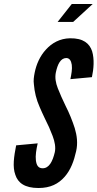

<svg xmlns="http://www.w3.org/2000/svg" viewBox="-20 -935 489 963"><path d="M445 -915 347 -825H269L340 -915ZM333 -538C338 -562 343 -589 340 -610C337 -630 329 -644 312 -644C284 -643 269 -614 260 -571C255 -546 259 -520 270 -492C281 -464 294 -435 309 -404C328 -367 343 -329 355 -292C366 -255 371 -217 362 -177C351 -128 335 -83 304 -48C273 -13 233 8 173 8C104 8 70 -18 57 -58C42 -98 50 -150 61 -206L169 -216C162 -185 157 -154 160 -131C163 -107 171 -91 194 -91C226 -91 244 -125 255 -172C260 -196 255 -224 244 -253C241 -260 238 -268 235 -275C232 -282 229 -290 226 -297C219 -312 211 -328 203 -345C195 -362 187 -379 179 -398C162 -436 153 -474 150 -512C147 -531 150 -551 154 -571C162 -611 180 -654 211 -687C240 -719 280 -742 331 -743C398 -744 429 -717 442 -678C454 -638 450 -589 441 -548Z"/></svg>

Font: League Gothic Italic
Style: Regular
Weight: 400
Designer: Tyler Finck
Foundry: The League of Moveable Type
Version: Version 1.001;PS 001.001;hotconv 1.0.56;makeotf.lib2.0.21325